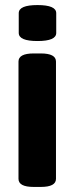

<svg xmlns="http://www.w3.org/2000/svg" viewBox="-20 -736 294 758"><path d="M53 -30V-493Q53 -525 113 -525H141Q201 -525 201 -493V-30Q201 2 141 2H113Q53 2 53 -30ZM54 -606V-684Q54 -716 128 -716Q202 -716 202 -684V-606Q202 -574 128 -574Q54 -574 54 -606Z"/></svg>

Font: Asap Condensed
Style: Bold
Weight: 700
Designer: Pablo Cosgaya
Foundry: Omnibus-Type
Version: Version 1.010; ttfautohint (v1.8)